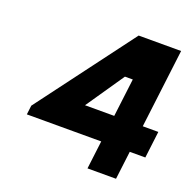

<svg xmlns="http://www.w3.org/2000/svg" viewBox="-141 -969 1122 1113"><g transform="rotate(20 419.5 -412.5)"><path d="M790.2 -825H528.3L82.3 -230L75.5 -174H534.3L512.9 0H688.9L710.3 -174H806.3L826.5 -339H730.5ZM583.4 -574 554.5 -339H374.2L535 -574Z"/></g></svg>

Font: Hussar
Style: BdSuprExtOblOne
Weight: 700
Foundry: Cannot Into Space Fonts
Version: Version 2.00